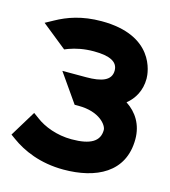

<svg xmlns="http://www.w3.org/2000/svg" viewBox="-101 -666 665 753"><g transform="rotate(15 231.5 -289.5)"><path d="M-7 -69 11 -56C59 -21 130 11 225 11C356 11 467 -41 467 -177C467 -236 439 -280 396 -308C426 -332 448 -369 448 -418C448 -444 434 -590 220 -590C140 -590 83 -569 38 -544L5 -526L106 -445L121 -451C149 -461 181 -468 221 -468C287 -468 319 -451 319 -416C319 -375 279 -362 218 -362H121L202 -246H218C304 -246 338 -199 338 -180C338 -134 302 -112 225 -112C165 -112 112 -133 79 -158L57 -174Z"/></g></svg>

Font: Charger Pro
Style: UltraExt
Weight: 900
Designer: Jasper
Foundry: Cannot Into Space Fonts
Version: Version 1.09